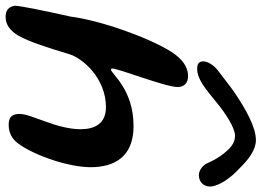

<svg xmlns="http://www.w3.org/2000/svg" viewBox="-146 -764 933 685"><g transform="rotate(90 320.5 -421.5)"><path d="M224 -658.5C240.5 -658.5 256 -664 277.5 -677C296 -689 317.5 -706 338.5 -723.5C381.5 -760 434.5 -793.5 462 -793.5C489 -793.5 505.5 -778 526 -753C539 -737.5 552 -714 561.5 -692C571.5 -674.5 588 -664.5 603 -664.5C626 -664.5 643.5 -680.5 643.5 -704C643.5 -736 609 -782.5 580 -808C548 -841.5 512.5 -868 478 -868C431 -868 366 -831 305.5 -790C278 -770.5 260.5 -755.5 231.5 -734C210 -718.5 197 -695 197 -681C197 -664 206 -658.5 224 -658.5ZM38 25C65.5 25 87.5 9.5 105.5 -21C127 -60 145.5 -117 172 -204.5C187 -250.5 257 -333 360.5 -333C420.5 -333 439 -291 439 -242.5C439 -156.5 384.5 -67 384.5 -25.5C384.5 1.5 395 14 422.5 14C452 14 473 3 491 -21C534.5 -81.5 574.5 -201.5 574.5 -278.5C574.5 -362.5 538 -431.5 428 -431.5C295.5 -431.5 241 -351 226.5 -351C223.5 -351 222.5 -353 222.5 -356C222.5 -377.5 288.5 -546 288.5 -588.5C288.5 -612.5 274 -626 249 -626C217.5 -626 188.5 -606 163 -566.5C113 -487.5 51.5 -317 37 -206C20 -130 -2 -26 -1.5 -7.5C2 13.5 14 25 38 25Z"/></g></svg>

Font: Gluten
Style: Italic
Weight: 400
Italic angle: -13°
Designer: Tyler Finck
Foundry: Etcetera Type Company
Version: Version 0.920